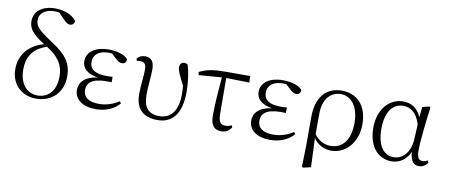

<svg xmlns="http://www.w3.org/2000/svg" viewBox="-82 -1148 3970 1699"><g transform="rotate(10 1903.5 -298.5)"><path d="M266 14C406 14 504 -84 504 -226C504 -341 455 -414 321 -501C185 -589 159 -623 159 -674C159 -737 214 -776 296 -776C310 -776 324 -775 337 -772L388 -719C410 -695 429 -683 448 -683C471 -683 487 -700 487 -724C449 -773 377 -802 295 -802C182 -802 107 -744 107 -655C107 -591 138 -546 253 -473C129 -439 40 -351 40 -212C40 -79 132 14 266 14ZM282 -455C377 -397 437 -328 437 -214C437 -95 377 -16 273 -16C179 -16 110 -90 110 -222C110 -328 154 -413 282 -455Z M801 14C895 14 969 -22 1014 -75L1000 -92C948 -57 887 -37 822 -37C727 -37 680 -74 680 -140C680 -197 721 -246 855 -246C866 -246 875 -246 900 -245V-294C876 -292 861 -292 845 -292C733 -292 693 -332 693 -393C693 -456 740 -498 830 -498L860 -496L904 -455C928 -433 941 -427 962 -427C984 -427 1001 -444 998 -470C964 -510 893 -526 825 -526C693 -526 629 -462 629 -388C629 -328 673 -280 771 -265C657 -250 609 -194 609 -126C609 -40 685 14 801 14Z M1356 14C1485 14 1568 -73 1568 -276C1568 -365 1555 -448 1536 -514C1529 -522 1517 -526 1503 -526C1481 -526 1464 -507 1464 -482C1464 -453 1479 -416 1527 -326C1530 -298 1531 -274 1531 -250C1531 -93 1465 -23 1367 -23C1267 -23 1223 -78 1223 -189C1223 -276 1235 -340 1235 -418C1235 -484 1213 -523 1154 -523C1120 -523 1095 -509 1080 -488L1087 -470C1095 -472 1106 -473 1117 -473C1158 -473 1171 -455 1171 -398C1171 -342 1158 -267 1158 -183C1158 -44 1236 14 1356 14Z M1931 14C1973 14 2001 -5 2020 -37L2013 -55C1997 -46 1980 -41 1957 -41C1919 -41 1896 -59 1894 -130L1892 -458L2100 -454L2098 -512H1878C1769 -512 1705 -501 1642 -468L1648 -441L1853 -457C1844 -344 1833 -221 1833 -111C1833 -20 1868 14 1931 14Z M2367 14C2461 14 2535 -22 2580 -75L2566 -92C2514 -57 2453 -37 2388 -37C2293 -37 2246 -74 2246 -140C2246 -197 2287 -246 2421 -246C2432 -246 2441 -246 2466 -245V-294C2442 -292 2427 -292 2411 -292C2299 -292 2259 -332 2259 -393C2259 -456 2306 -498 2396 -498L2426 -496L2470 -455C2494 -433 2507 -427 2528 -427C2550 -427 2567 -444 2564 -470C2530 -510 2459 -526 2391 -526C2259 -526 2195 -462 2195 -388C2195 -328 2239 -280 2337 -265C2223 -250 2175 -194 2175 -126C2175 -40 2251 14 2367 14Z M2688 198 2699 205 2768 189 2757 -72C2794 -16 2852 14 2917 14C3042 14 3150 -94 3150 -263C3150 -434 3054 -526 2922 -526C2782 -526 2693 -432 2693 -246V0ZM2757 -107 2758 -292C2759 -418 2821 -494 2918 -494C3009 -494 3079 -412 3079 -262C3079 -114 3014 -27 2905 -27C2842 -27 2793 -57 2757 -107Z M3459 14C3522 14 3587 -18 3623 -99C3631 -15 3657 14 3706 14C3741 14 3768 -5 3784 -32L3773 -49C3759 -41 3748 -36 3730 -36C3697 -36 3679 -56 3679 -125C3679 -199 3698 -379 3717 -514L3707 -522L3645 -507L3635 -413C3601 -492 3543 -526 3471 -526C3361 -526 3250 -434 3250 -249C3250 -82 3339 14 3459 14ZM3632 -346 3625 -210C3616 -80 3539 -25 3473 -25C3379 -25 3322 -106 3322 -255C3322 -422 3396 -488 3478 -488C3540 -488 3602 -452 3632 -346Z"/></g></svg>

Font: Noto Serif KR Light
Style: Regular
Weight: 300
Designer: Ryoko NISHIZUKA 西塚涼子 (kana & ideographs); Frank Grießhammer (Latin, Greek & Cyrillic); Wenlong ZHANG 张文龙 (bopomofo); San
Foundry: Adobe
Version: Version 2.001;hotconv 1.1.0;makeotfexe 2.6.0